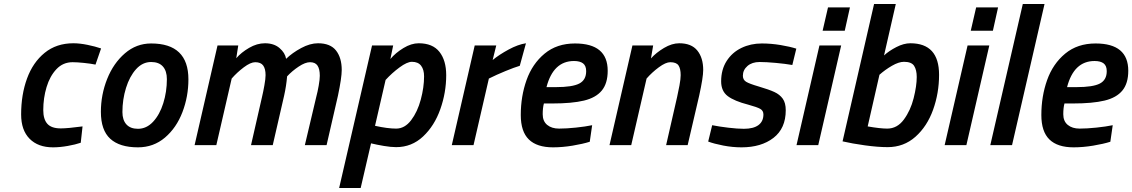

<svg xmlns="http://www.w3.org/2000/svg" viewBox="-20 -728 5679 963"><path d="M86 -154Q86 -253 115.5 -334Q145 -415 204 -463Q263 -511 348 -511Q380 -511 419 -503Q458 -495 487 -485L459 -404Q435 -409 400.5 -412.5Q366 -416 344 -416Q296 -416 263 -381Q230 -346 213.5 -291Q197 -236 197 -176Q197 -130 217.5 -107Q238 -84 285 -84Q319 -84 394 -94L385 -12Q359 -3 319.5 4Q280 11 246 11Q171 11 128.5 -32Q86 -75 86 -154Z M486 -167Q486 -253 517.5 -332Q549 -411 606.5 -460.5Q664 -510 738 -510Q925 -510 925 -330Q925 -244 895 -165.5Q865 -87 807.5 -38Q750 11 672 11Q580 11 533 -32Q486 -75 486 -167ZM817 -331Q817 -372 797 -394.5Q777 -417 738 -417Q695 -417 662.5 -381Q630 -345 612 -287Q594 -229 594 -166Q594 -126 614 -104Q634 -82 672 -82Q715 -82 748 -117.5Q781 -153 799 -210.5Q817 -268 817 -331Z M1071 -500H1175L1165 -436Q1190 -465 1229.5 -488Q1269 -511 1309 -511Q1354 -511 1382 -487Q1410 -463 1415 -433Q1446 -463 1490.5 -487Q1535 -511 1575 -511Q1637 -511 1665.5 -474.5Q1694 -438 1694 -377Q1694 -338 1675 -248L1618 0H1509L1566 -241Q1573 -267 1578.5 -298.5Q1584 -330 1584 -348Q1584 -382 1572.5 -399Q1561 -416 1535 -416Q1511 -416 1478 -394Q1445 -372 1420 -345Q1416 -297 1405 -248L1348 0H1239L1294 -241Q1300 -266 1306 -299.5Q1312 -333 1312 -351Q1312 -383 1300 -399.5Q1288 -416 1260 -416Q1237 -416 1203 -390.5Q1169 -365 1142 -334L1065 0H956Z M1846 -500H1952L1938 -432Q1964 -463 2003.5 -487Q2043 -511 2080 -511Q2150 -511 2184 -468Q2218 -425 2218 -351Q2218 -264 2188.5 -180.5Q2159 -97 2102 -43.5Q2045 10 1967 10Q1941 10 1905.5 4Q1870 -2 1841 -9L1789 215H1681ZM2107 -345Q2107 -379 2092 -398.5Q2077 -418 2046 -418Q2022 -418 1984 -390Q1946 -362 1914 -327L1861 -97Q1924 -83 1967 -83Q2010 -83 2042 -125Q2074 -167 2090.5 -228.5Q2107 -290 2107 -345Z M2361 -500H2469L2451 -427Q2484 -454 2531 -479.5Q2578 -505 2618 -511L2587 -398Q2560 -390 2515 -371.5Q2470 -353 2432 -334L2355 0H2246Z M2592 -151Q2592 -245 2621 -326.5Q2650 -408 2711.5 -459Q2773 -510 2864 -510Q3028 -510 3028 -373Q3028 -310 2998.5 -274Q2969 -238 2909 -223.5Q2849 -209 2750 -209H2708Q2702 -187 2702 -155Q2702 -120 2724.5 -101.5Q2747 -83 2784 -83Q2821 -83 2868.5 -88Q2916 -93 2950 -100L2938 -17Q2903 -6 2852 2.5Q2801 11 2754 11Q2673 11 2632.5 -28.5Q2592 -68 2592 -151ZM2768 -291Q2851 -291 2885.5 -309Q2920 -327 2920 -371Q2920 -398 2904.5 -410Q2889 -422 2859 -422Q2755 -422 2721 -291Z M3152 -500H3256L3245 -435Q3271 -464 3310.5 -487.5Q3350 -511 3387 -511Q3448 -511 3477.5 -474.5Q3507 -438 3507 -377Q3507 -340 3487 -249L3429 0H3321L3376 -241Q3382 -267 3388 -299.5Q3394 -332 3394 -351Q3394 -384 3383 -400Q3372 -416 3342 -416Q3319 -416 3284.5 -390.5Q3250 -365 3223 -334L3146 0H3037Z M3532 -18 3552 -100Q3587 -93 3633 -87.5Q3679 -82 3711 -82Q3759 -82 3784 -100.5Q3809 -119 3809 -154Q3809 -173 3793 -182Q3777 -191 3733 -203Q3663 -221 3630 -246Q3597 -271 3597 -320Q3597 -379 3624.5 -422Q3652 -465 3698.5 -487.5Q3745 -510 3801 -510Q3848 -510 3895.5 -502Q3943 -494 3974 -484L3954 -402Q3920 -408 3871.5 -412.5Q3823 -417 3790 -417Q3752 -417 3729 -397Q3706 -377 3706 -348Q3706 -328 3722 -318Q3738 -308 3786 -294Q3837 -279 3864 -266.5Q3891 -254 3906 -233Q3921 -212 3921 -175Q3921 -84 3859.5 -36.5Q3798 11 3699 11Q3654 11 3607.5 2Q3561 -7 3532 -18Z M4133 -691H4243L4217 -574H4106ZM4090 -500H4199L4084 0H3975Z M4206 -19 4364 -708H4473L4414 -450Q4439 -473 4476 -492Q4513 -511 4546 -511Q4690 -511 4690 -353Q4690 -261 4660 -177.5Q4630 -94 4571.5 -42Q4513 10 4432 10Q4383 10 4318 1Q4253 -8 4206 -19ZM4578 -342Q4578 -377 4565 -397.5Q4552 -418 4514 -418Q4488 -418 4453.5 -398Q4419 -378 4391 -353L4332 -94Q4395 -83 4430 -83Q4480 -83 4513.5 -128.5Q4547 -174 4562.5 -235.5Q4578 -297 4578 -342Z M4876 -691H4986L4960 -574H4849ZM4833 -500H4942L4827 0H4718Z M5110 -708H5219L5056 0H4947Z M5203 -151Q5203 -245 5232 -326.5Q5261 -408 5322.5 -459Q5384 -510 5475 -510Q5639 -510 5639 -373Q5639 -310 5609.5 -274Q5580 -238 5520 -223.5Q5460 -209 5361 -209H5319Q5313 -187 5313 -155Q5313 -120 5335.5 -101.5Q5358 -83 5395 -83Q5432 -83 5479.5 -88Q5527 -93 5561 -100L5549 -17Q5514 -6 5463 2.5Q5412 11 5365 11Q5284 11 5243.5 -28.5Q5203 -68 5203 -151ZM5379 -291Q5462 -291 5496.5 -309Q5531 -327 5531 -371Q5531 -398 5515.5 -410Q5500 -422 5470 -422Q5366 -422 5332 -291Z"/></svg>

Font: Cairo SemiBold
Style: Italic
Weight: 600
Italic angle: -13°
Designer: Mohamed Gaber, Accademia di Belle Arti di Urbino and others
Foundry: Kief Type Foundry, Accademia di Belle Arti di Urbino and others
Version: Version 3.011